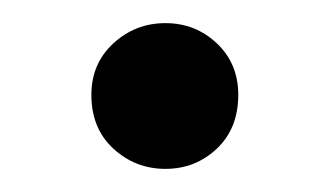

<svg xmlns="http://www.w3.org/2000/svg" viewBox="-20 -136 285 166"><path d="M123 10Q97 10 78 -7.5Q59 -25 59 -54Q59 -81 78 -98.5Q97 -116 123 -116Q149 -116 167.5 -98.5Q186 -81 186 -54Q186 -25 167.5 -7.5Q149 10 123 10Z"/></svg>

Font: Hedvig Letters Serif 12pt
Style: Regular
Weight: 400
Designer: Alexander Örn & Tor Weibull
Foundry: Kanon Foundry
Version: Version 1.000; ttfautohint (v1.8.4.7-5d5b)